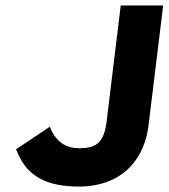

<svg xmlns="http://www.w3.org/2000/svg" viewBox="-20 -674 620 706"><path d="M46 -109C80 -30 147 12 269 12C434 12 512 -94 526 -212L580 -654H424L372 -227C362 -145 330 -129 270 -129C230 -129 196 -145 172 -188L163 -208L39 -125Z"/></svg>

Font: Falling Sky
Style: ExBdObl
Weight: 400
Designer: Paul D. Hunt
Foundry: Adobe Systems Incorporated
Version: Version 1.02